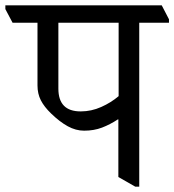

<svg xmlns="http://www.w3.org/2000/svg" viewBox="-51 -665 651 717"><path d="M580 -593V-580H469V32H454L391 -4V-219H389Q360 -200 330 -188.5Q300 -177 263 -177Q232 -177 202 -193.5Q172 -210 140 -241Q114 -266 101.5 -290.5Q89 -315 89 -346V-580H-4L-31 -631V-645H553ZM251 -249Q290 -249 327 -265.5Q364 -282 392 -306V-580H167V-334Q167 -249 250 -249Z"/></svg>

Font: Grenzecho Serif
Style: Serif-Regular
Weight: 400
Designer: Dan Reynolds
Foundry: Dan Reynolds
Version: Version 1.001; ttfautohint (v1.1) -l 5 -r 5 -G 72 -x 0 -D la